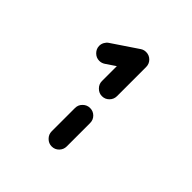

<svg xmlns="http://www.w3.org/2000/svg" viewBox="-98 -730 413 413"><g transform="rotate(45 108.5 -523.5)"><path d="M117.8 -379.3Q108.5 -379.3 101.7 -386.1Q94.8 -393 94.8 -402.2V-473.3Q94.8 -483 101.7 -489.6Q108.5 -496.3 117.8 -496.3Q127.4 -496.3 134.1 -489.6Q140.7 -483 140.7 -473.3V-402.2Q140.7 -393 134.1 -386.1Q127.4 -379.3 117.8 -379.3ZM117.8 -666.7Q127.4 -666.7 134.1 -660Q140.7 -653.3 140.7 -643.7Q140.7 -638.1 138 -633Q135.2 -627.8 130.7 -624.8L73 -585.9Q67 -581.9 60 -581.9Q50.7 -581.9 43.9 -588.7Q37 -595.6 37 -604.8Q37 -610.4 39.8 -615.6Q42.6 -620.7 47 -623.7L104.8 -662.6Q110.7 -666.7 117.8 -666.7ZM117.8 -532.2Q108.5 -532.2 101.7 -539.1Q94.8 -545.9 94.8 -555.2V-643.7Q94.8 -653.3 101.7 -660Q108.5 -666.7 117.8 -666.7Q127.4 -666.7 134.1 -660Q140.7 -653.3 140.7 -643.7V-555.2Q140.7 -545.9 134.1 -539.1Q127.4 -532.2 117.8 -532.2Z"/></g></svg>

Font: 26F Galaxy Sans
Style: Bold
Weight: 700
Designer: C₂₉H₂₅N₃O₅
Version: Version 1.100